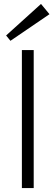

<svg xmlns="http://www.w3.org/2000/svg" viewBox="-20 -954 282 974"><path d="M151 -700V0H91V-700ZM231 -882 33 -747 11 -774 188 -934Z"/></svg>

Font: Pathway Extreme 28pt ExtraLight
Style: Regular
Weight: 250
Designer: Eduardo Rodriguez Tunni
Foundry: Eduardo Rodriguez Tunni
Version: Version 1.001;gftools[0.9.26]